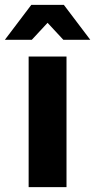

<svg xmlns="http://www.w3.org/2000/svg" viewBox="-46 -771 392 791"><path d="M150 -677 215 -607H326L217 -751H83L-26 -607H85ZM72 0H228V-538H72Z"/></svg>

Font: AWKNG-Font
Style: Bold
Weight: 700
Designer: Awakening Church
Foundry: Awakening Church
Version: Version 1.700;PS 001.700;hotconv 1.0.88;makeotf.lib2.5.64775